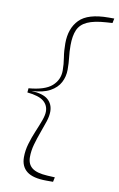

<svg xmlns="http://www.w3.org/2000/svg" viewBox="-96 -767 606 979"><g transform="rotate(10 207.0 -278.0)"><path d="M43 -267 45 -289Q129 -296 165 -328Q201 -360 201 -408Q201 -441 195.5 -474.5Q190 -508 190 -547Q190 -625 234 -670Q278 -715 385 -715H414L409 -691L378 -689Q315 -685 280 -669Q245 -653 231.5 -622Q218 -591 218 -542Q218 -509 221.5 -480.5Q225 -452 225 -417Q225 -381 209 -350.5Q193 -320 157.5 -300.5Q122 -281 61 -278H63Q123 -275 149 -252Q175 -229 175 -191Q175 -167 165.5 -138.5Q156 -110 144 -77.5Q132 -45 122.5 -11.5Q113 22 113 55Q113 92 137.5 111Q162 130 217 133L256 135L251 159H217Q147 159 115 134Q83 109 83 61Q83 26 93.5 -9.5Q104 -45 118 -78Q132 -111 142.5 -139.5Q153 -168 153 -187Q153 -220 128 -240.5Q103 -261 43 -267Z"/></g></svg>

Font: Source Serif 4 SmText ExtraLight
Style: Italic
Weight: 200
Italic angle: -12°
Designer: Frank Grießhammer
Foundry: Adobe
Version: Version 4.005;hotconv 1.1.0;makeotfexe 2.6.0